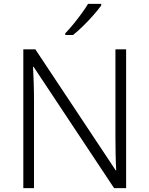

<svg xmlns="http://www.w3.org/2000/svg" viewBox="-20 -1034 769 988"><path d="M629 -66H567L153 -690H150Q152 -651 153.5 -607.5Q155 -564 155 -517V-66H100V-780H162L575 -158H578Q576 -189 575 -237Q574 -285 574 -327V-780H629ZM501 -1006Q486 -985 461.5 -957Q437 -929 409 -901.5Q381 -874 356 -854H316V-863Q335 -882 357 -909Q379 -936 399.5 -964Q420 -992 433 -1014H501Z"/></svg>

Font: Noto Sans Malayalam UI Light
Style: Regular
Weight: 300
Designer: Jelle Bosma - Monotype Design Team
Foundry: Monotype Imaging Inc.
Version: Version 2.104; ttfautohint (v1.8.4.7-5d5b)